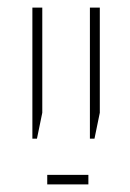

<svg xmlns="http://www.w3.org/2000/svg" viewBox="-20 -604 342 504"><path d="M216 -240V-584H242V-308L228 -240ZM65 -240V-584H91V-308L77 -240ZM104 -120V-145H212V-120Z"/></svg>

Font: Noto Sans Hebrew ExtraCondensed Thin
Style: Regular
Weight: 100
Width: 2
Designer: Monotype Design Team
Foundry: Monotype Imaging Inc.
Version: Version 2.004; ttfautohint (v1.8.4.7-5d5b)